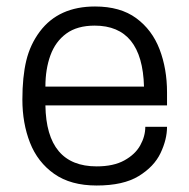

<svg xmlns="http://www.w3.org/2000/svg" viewBox="-20 -561 584 592"><path d="M278 11Q198 11 147 -25Q96 -61 72.5 -121Q49 -181 49 -254Q49 -324 61 -374Q73 -424 103 -464Q161 -541 273 -541Q351 -541 400 -505Q449 -469 472 -409Q495 -349 495 -276V-236H120Q123 -48 278 -48Q330 -48 363.5 -66.5Q397 -85 412.5 -113Q428 -141 428 -170H495Q495 -131 475 -89Q455 -47 407.5 -18Q360 11 278 11ZM424 -294Q419 -482 272 -482Q218 -482 184.5 -457.5Q151 -433 135.5 -390.5Q120 -348 120 -294Z"/></svg>

Font: Tanohe Sans
Style: Regular
Weight: 400
Designer: Village Type and Design LLC & Cristiano Sobral
Foundry: Cooper Hewitt Smithsonian Design Museum
Version: Version 1.00;September 29, 2021;FontCreator 13.0.0.2655 64-b